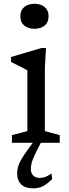

<svg xmlns="http://www.w3.org/2000/svg" viewBox="-20 -754 366 1014"><path d="M162 -602Q129 -602 108.2 -619Q87.5 -636 87.5 -668Q87.5 -700 108.2 -717Q129 -734 162 -734Q195.5 -734 216 -717Q236.5 -700 236.5 -668Q236.5 -636 216 -619Q195.5 -602 162 -602ZM223 -500.5 217 -396.5V-61.5L295.5 -40.5V0H43V-40.5L124.5 -61.5V-382Q119 -386 104.2 -393.8Q89.5 -401.5 71.5 -410.2Q53.5 -419 38 -426.5V-453L199 -500.5ZM172.5 45.5Q161 68 154.5 84.5Q148 101 145.5 113.8Q143 126.5 143 138.5Q143 161 155.5 173.2Q168 185.5 189.5 185.5Q204.5 185.5 217.8 181Q231 176.5 252 162.5L255.5 192Q227.5 219 205.8 229.8Q184 240.5 155.5 240.5Q112 240.5 91.2 219.2Q70.5 198 70.5 163Q70.5 147 74.2 130.8Q78 114.5 89 94Q100 73.5 121 44.5L169.5 -22.5H207Z"/></svg>

Font: Newsreader 9pt
Style: Regular
Weight: 400
Designer: Hugues Gentile
Foundry: Production Type
Version: Version 1.003